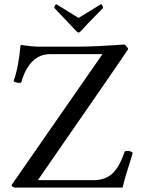

<svg xmlns="http://www.w3.org/2000/svg" viewBox="-20 -859 658 879"><path d="M328.1 -717.8Q307.1 -740.7 277.1 -771.7Q247.1 -802.7 228.5 -822.8Q228.5 -827.6 231.4 -833.5Q234.4 -839.4 238.3 -839.4L339.8 -776.9L441.4 -839.4Q445.3 -839.4 448.7 -833.5Q452.1 -827.6 452.1 -822.8Q439 -809.1 418.5 -788.3Q397.9 -767.6 383.8 -752.7Q369.6 -737.8 351.6 -717.8Q344.7 -710 339.8 -710Q335 -710 328.1 -717.8ZM210.9 -611.3Q162.1 -611.3 128.4 -577.9Q94.7 -544.4 78.1 -483.4Q75.7 -479.5 67.4 -479.5Q61 -479.5 52.7 -482.2Q44.4 -484.9 42 -487.3Q64.9 -549.8 74.2 -653.3Q128.9 -645.5 154.3 -645.5H343.8Q412.1 -645.5 548.8 -655.3Q552.2 -654.3 559.3 -646.7Q566.4 -639.2 566.4 -633.8Q565.4 -630.4 461.9 -480.5Q358.4 -331.1 255.9 -182.6L153.3 -34.2H408.2Q465.3 -34.2 499 -68.8Q503.9 -74.2 508.8 -80.3Q513.7 -86.4 517.1 -91.6Q520.5 -96.7 524.9 -104.7Q529.3 -112.8 531.2 -116.7Q533.2 -120.6 537.1 -129.9Q541 -139.2 542 -141.6Q543 -144 546.9 -154.3Q550.8 -164.6 550.8 -165Q552.2 -168 564.5 -168Q579.1 -168 587.9 -159.2Q581.1 -137.2 572.5 -109.6Q564 -82 559.8 -68.1Q555.7 -54.2 550.3 -35.9Q544.9 -17.6 541 0H51.8Q43.5 0 37.4 -4.6Q31.2 -9.3 34.2 -13.7L449.2 -611.3Z"/></svg>

Font: Amiri
Style: Regular
Weight: 400
Designer: Khaled Hosny
Version: Version 000.108